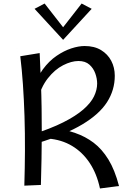

<svg xmlns="http://www.w3.org/2000/svg" viewBox="-20 -1049 730 1089"><path d="M193 -237 160 -285Q267 -319 338.5 -355Q410 -391 452.5 -428Q495 -465 513 -502Q531 -539 531 -575Q531 -603 520.5 -632.5Q510 -662 487 -682.5Q464 -703 425 -703Q385 -703 338 -679Q291 -655 251.5 -605Q212 -555 193 -478L168 -539Q188 -608 223 -655.5Q258 -703 300.5 -732Q343 -761 384.5 -774.5Q426 -788 460 -788Q515 -788 553 -765Q591 -742 611 -704Q631 -666 631 -619Q631 -538 587 -469.5Q543 -401 447 -343.5Q351 -286 193 -237ZM118 4Q121 -95 121.5 -194.5Q122 -294 119 -389Q116 -484 110 -570.5Q104 -657 95 -730L205 -748Q209 -662 212 -584.5Q215 -507 216 -434.5Q217 -362 217 -291Q217 -220 215.5 -148.5Q214 -77 212 0ZM547 20Q529 -64 488.5 -125Q448 -186 388.5 -221.5Q329 -257 253 -263L285 -326Q350 -314 407 -294.5Q464 -275 511 -239.5Q558 -204 594.5 -145Q631 -86 655 6ZM233 -1029 350 -879 338 -823 176 -999ZM443 -1029 500 -999 338 -823 326 -879Z"/></svg>

Font: Marhey Light
Style: Regular
Weight: 300
Designer: Nur Syamsi & Bustanul Arifin
Foundry: Namelatype
Version: Version 1.000